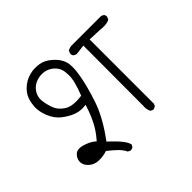

<svg xmlns="http://www.w3.org/2000/svg" viewBox="-143 -735 854 854"><g transform="rotate(-45 284.0 -308.0)"><path d="M204.1 -353Q168.9 -353 148.9 -366.7Q121.1 -385.3 111.6 -411.4Q102.1 -437.5 99.1 -463.4Q98.6 -467.8 98.6 -471.7Q98.6 -499.5 118.7 -521.5Q137.2 -541.5 168.5 -546.4Q176.3 -547.4 183.6 -547.4Q210 -547.4 231.9 -531.7Q259.8 -511.2 263.2 -477.1Q264.2 -467.8 264.2 -458.5Q264.2 -436.5 258.3 -415.5Q251 -387.2 238.3 -355.5Q217.8 -353 204.1 -353ZM441.9 -505.9 504.9 -503.4Q516.1 -502 522 -502Q527.8 -502 534.7 -502.2Q541.5 -502.4 549.6 -504.4Q557.6 -506.3 563 -509.8L567.9 -521Q568.4 -522.5 568.4 -524.2Q568.4 -525.9 567.9 -528.3Q567.4 -533.2 564 -537.6L552.7 -543.5H364.7Q352.5 -542.5 341.3 -536.1L336.4 -523.9Q335.9 -522.5 335.9 -521Q335.9 -513.2 340.8 -506.8Q347.2 -502.4 355.5 -500.5L402.8 -506.3L401.9 -127.4Q401.4 -124 401.4 -121.1Q401.4 -104.5 408.7 -90.3Q415 -86.4 422.9 -84.5Q429.2 -86.4 437 -90.8L441.9 -101.6ZM221.2 -27.8Q231.4 -27.8 237.8 -32.7L243.7 -43.5Q238.8 -71.3 178.7 -127L173.3 -131.8L177.7 -137.7Q238.8 -220.7 263.2 -294.4Q287.6 -368.2 296.9 -422.9Q301.8 -450.7 301.8 -470.7Q301.8 -490.7 297.9 -504.4Q289.6 -532.7 262.2 -557.1Q234.4 -582 206.1 -585.9Q193.8 -587.9 179.7 -587.9Q165.5 -587.9 150.4 -584Q115.7 -576.2 89.4 -549.8Q78.1 -538.1 70.8 -524.9Q60.1 -504.4 57.1 -472.2Q56.6 -466.8 56.6 -461.4Q56.6 -434.1 68.8 -404.3Q83 -369.6 108.9 -349.1Q135.7 -328.6 160.2 -319.3Q180.2 -311.5 202.1 -311.5Q206.5 -311.5 223.6 -313L219.7 -301.3Q208 -265.1 191.4 -232.2Q174.8 -199.2 148.9 -169.4L143.6 -163.1L137.2 -168.5Q118.2 -184.1 86.4 -192.9Q75.7 -195.8 66.9 -195.8Q52.2 -195.8 43 -187.5Q36.6 -181.6 33.2 -176.3Q25.9 -164.1 25.9 -149.9Q25.9 -131.8 43 -115.2Q62 -97.2 87.9 -96.2Q90.8 -96.2 93.8 -96.2Q117.7 -96.2 138.2 -102.5L142.1 -104Q164.6 -86.4 182.1 -69.8Q199.2 -53.7 209.5 -33.2L220.2 -27.8Q220.7 -27.8 221.2 -27.8Z"/></g></svg>

Font: NaikaiFont
Style: Light
Weight: 300
Version: Version 1.89